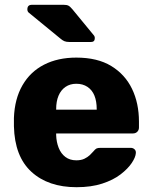

<svg xmlns="http://www.w3.org/2000/svg" viewBox="-20 -770 634 800"><path d="M299 10Q181 10 111 -54Q41 -118 38 -244Q38 -251 38 -262Q38 -273 38 -279Q41 -358 73.5 -414.5Q106 -471 163.5 -500.5Q221 -530 298 -530Q386 -530 443.5 -495Q501 -460 530 -400Q559 -340 559 -263V-239Q559 -228 552 -221Q545 -214 534 -214H214Q214 -213 214 -211Q214 -209 214 -207Q215 -178 224.5 -154Q234 -130 252.5 -116Q271 -102 298 -102Q318 -102 331.5 -108.5Q345 -115 354 -123.5Q363 -132 368 -138Q377 -149 382.5 -151.5Q388 -154 400 -154H524Q534 -154 540.5 -148Q547 -142 546 -132Q545 -115 529 -91Q513 -67 482.5 -43.5Q452 -20 406 -5Q360 10 299 10ZM214 -313H383V-315Q383 -348 373.5 -371.5Q364 -395 344.5 -408Q325 -421 298 -421Q272 -421 253 -408Q234 -395 224 -371.5Q214 -348 214 -315ZM270 -595Q256 -595 248 -598.5Q240 -602 232 -609L99 -718Q94 -723 94 -731Q94 -750 113 -750H245Q258 -750 265 -746.5Q272 -743 282 -731L370 -624Q375 -619 375 -611Q375 -595 359 -595Z"/></svg>

Font: Rubik Light
Style: Bold
Weight: 700
Version: Version 2.104